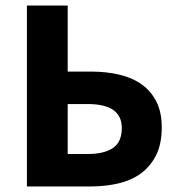

<svg xmlns="http://www.w3.org/2000/svg" viewBox="-20 -672 640 692"><path d="M77 0V-652H224V-414H308Q363 -414 410 -403Q457 -392 491 -367.5Q525 -343 544 -305Q563 -267 563 -213Q563 -154 543 -113.5Q523 -73 488.5 -47.5Q454 -22 407 -11Q360 0 306 0ZM224 -117H297Q355 -117 387 -138.5Q419 -160 419 -211Q419 -297 296 -297H224Z"/></svg>

Font: hySource Sans Pro
Style: Bold
Weight: 700
Designer: Paul D. Hunt
Foundry: Adobe Systems Incorporated
Version: Version 2.021;PS 2.000;hotconv 1.0.86;makeotf.lib2.5.63406